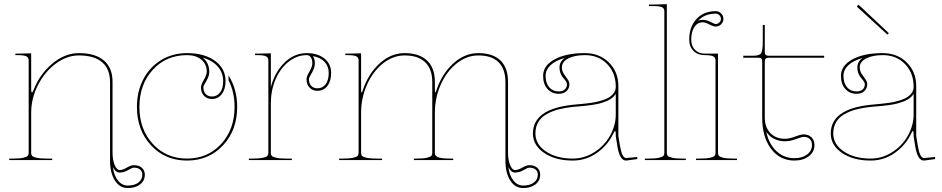

<svg xmlns="http://www.w3.org/2000/svg" viewBox="-20 -782 4601 938"><path d="M531.2 33.7Q537.1 77.1 556.9 100.8Q576.7 124.5 604 124.5Q637.7 124.5 656.5 109.6Q675.3 94.7 675.3 71.3Q675.3 55.7 664.6 46.4Q653.8 37.1 634.3 37.1Q625.5 37.1 605.7 49.1Q585.9 61 564.5 61Q544.4 61 531.2 33.7ZM55.2 -520H67.4L132.3 -521.5V-345.7Q132.3 -330.1 136.2 -330.1Q139.2 -330.1 144 -342.3Q174.3 -419.9 235.6 -471.2Q296.9 -522.5 365.2 -522.5Q445.3 -522.5 487.5 -486.6Q529.8 -450.7 529.8 -382.3V-38.1Q529.8 0 540.3 24.4Q550.8 48.8 564.5 48.8Q579.6 48.8 599.6 36.9Q619.6 24.9 634.3 24.9Q658.2 24.9 672.9 37.6Q687.5 50.3 687.5 71.3Q687.5 100.6 664.6 118.7Q641.6 136.7 604 136.7Q564.9 136.7 541.3 99.9Q517.6 63 517.6 2.4V-380.9Q517.6 -444.8 479 -478Q440.4 -511.2 365.2 -511.2Q307.1 -511.2 253.2 -471.7Q199.2 -432.1 165.8 -366.9Q132.3 -301.8 132.3 -231V-35.2Q132.3 -26.4 136.5 -21Q140.6 -15.6 158 -11.5Q175.3 -7.3 207.5 -7.3H234.9V0H24.9V-7.3H44.9Q77.1 -7.3 94.5 -11.5Q111.8 -15.6 116 -21Q120.1 -26.4 120.1 -35.2V-487.3Q120.1 -501.5 108.2 -507.1Q96.2 -512.7 67.4 -512.7H55.2Z M970.7 -500.5Q1001.5 -475.6 1002.4 -433.1Q1002.4 -416 995.4 -400.6Q988.3 -385.3 981 -373.8Q973.6 -362.3 973.6 -355.5Q973.6 -334.5 984.9 -322.5Q996.1 -310.5 1015.6 -310.5Q1040 -310.5 1055.2 -330.3Q1070.3 -350.1 1070.3 -386.2Q1069.8 -426.8 1044.2 -456.5Q1018.6 -486.3 970.7 -500.5ZM893.6 -522.5Q978 -522.5 1029.8 -485.1Q1081.5 -447.8 1082 -386.7Q1082 -346.7 1063.7 -322.5Q1045.4 -298.3 1015.6 -298.3Q991.2 -298.3 976.6 -314Q961.9 -329.6 961.9 -355.5Q961.9 -368.2 976.1 -392.3Q990.2 -416.5 990.2 -433.1Q989.7 -468.8 963.4 -490.7Q937 -512.7 893.6 -512.7Q792 -512.7 726.6 -441.2Q661.1 -369.6 661.1 -259.8Q661.1 -149.9 726.8 -78.6Q792.5 -7.3 893.6 -7.3Q994.6 -7.3 1060.3 -78.6Q1126 -149.9 1126 -259.8Q1126 -332 1096.7 -389.2L1096.2 -414.1Q1138.7 -346.7 1138.7 -259.8Q1138.7 -146 1069.3 -71.8Q1000 2.4 893.6 2.4Q787.1 2.4 718 -71.8Q648.9 -146 648.9 -259.8Q648.9 -335 680.2 -394.8Q711.4 -454.6 767.3 -488.5Q823.2 -522.5 893.6 -522.5Z M1508.8 -507.8Q1518.1 -494.1 1518.1 -473.1Q1518.1 -456.1 1511 -440.7Q1503.9 -425.3 1496.6 -413.8Q1489.3 -402.3 1489.3 -395.5Q1489.3 -374.5 1500.5 -362.5Q1511.7 -350.6 1531.2 -350.6Q1555.7 -350.6 1570.8 -370.4Q1585.9 -390.1 1585.9 -426.3Q1585.9 -458 1565.9 -479.5Q1545.9 -501 1508.8 -507.8ZM1226.1 -520H1238.3L1303.2 -521.5V-356.4Q1321.8 -428.7 1369.4 -475.6Q1417 -522.5 1479 -522.5Q1532.2 -522.5 1564.9 -496.1Q1597.7 -469.7 1597.7 -426.3Q1597.7 -386.2 1579.6 -362.3Q1561.5 -338.4 1531.2 -338.4Q1506.8 -338.4 1492.2 -354Q1477.5 -369.6 1477.5 -395.5Q1477.5 -408.2 1491.7 -432.4Q1505.9 -456.5 1505.9 -473.1Q1505.9 -490.7 1498.5 -501.7Q1491.2 -512.7 1479 -512.7Q1430.2 -512.7 1389.4 -480Q1348.6 -447.3 1325.9 -393.3Q1303.2 -339.4 1303.2 -277.3V-35.2Q1303.2 -26.4 1307.4 -21Q1311.5 -15.6 1328.9 -11.5Q1346.2 -7.3 1378.4 -7.3H1405.8V0H1195.8V-7.3H1215.8Q1248 -7.3 1265.4 -11.5Q1282.7 -15.6 1286.9 -21Q1291 -26.4 1291 -35.2V-487.3Q1291 -501.5 1279.1 -507.1Q1267.1 -512.7 1238.3 -512.7H1226.1Z M2463.4 33.7Q2469.2 77.1 2488.8 100.8Q2508.3 124.5 2535.6 124.5Q2569.3 124.5 2588.4 109.6Q2607.4 94.7 2607.4 71.3Q2607.4 55.7 2596.7 46.4Q2585.9 37.1 2566.4 37.1Q2557.6 37.1 2537.6 49.1Q2517.6 61 2496.1 61Q2476.6 61 2463.4 33.7ZM1667 -520H1679.2L1744.1 -521.5V-344.7Q1744.1 -330.1 1746.6 -330.1Q1749.5 -330.1 1752.9 -342.8Q1779.3 -421.4 1834.2 -471.9Q1889.2 -522.5 1957 -522.5Q2027.8 -522.5 2066.2 -486.3Q2104.5 -450.2 2104.5 -382.3V-344.7Q2104.5 -330.1 2106.9 -330.1Q2108.9 -330.1 2112.8 -343.3Q2139.2 -421.4 2194.3 -471.9Q2249.5 -522.5 2316.9 -522.5Q2387.7 -522.5 2424.8 -486.6Q2461.9 -450.7 2461.9 -382.3V-38.1Q2461.9 0 2472.2 24.4Q2482.4 48.8 2496.1 48.8Q2511.2 48.8 2531.5 36.9Q2551.8 24.9 2566.4 24.9Q2590.3 24.9 2604.7 37.6Q2619.1 50.3 2619.1 71.3Q2619.1 100.6 2596.2 118.7Q2573.2 136.7 2535.6 136.7Q2496.6 136.7 2472.9 99.9Q2449.2 63 2449.2 2.4V-380.9Q2449.2 -444.8 2415.8 -478Q2382.3 -511.2 2316.9 -511.2Q2259.3 -511.2 2210 -471.4Q2160.6 -431.6 2132.6 -367.2Q2104.5 -302.7 2104.5 -231V-35.2Q2104.5 -28.8 2106.7 -24.4Q2108.9 -20 2116 -15.9Q2123 -11.7 2138.9 -9.5Q2154.8 -7.3 2179.2 -7.3H2194.3V0H2002V-7.3H2016.6Q2048.8 -7.3 2066.2 -11.5Q2083.5 -15.6 2087.6 -21Q2091.8 -26.4 2091.8 -35.2V-380.9Q2091.8 -444.3 2057.4 -477.8Q2022.9 -511.2 1957 -511.2Q1899.4 -511.2 1850.1 -471.4Q1800.8 -431.6 1772.5 -367.2Q1744.1 -302.7 1744.1 -231V-35.2Q1744.1 -26.4 1748.3 -21Q1752.4 -15.6 1769.8 -11.5Q1787.1 -7.3 1819.3 -7.3H1846.7V0H1636.7V-7.3H1656.7Q1689 -7.3 1706.3 -11.5Q1723.6 -15.6 1727.8 -21Q1731.9 -26.4 1731.9 -35.2V-487.3Q1731.9 -501.5 1720 -507.1Q1708 -512.7 1679.2 -512.7H1667Z M2737.8 -498.5Q2692.9 -485.8 2669.2 -463.1Q2645.5 -440.4 2645.5 -411.6Q2645.5 -376 2663.1 -355.7Q2680.7 -335.4 2710 -335.4Q2729 -335.4 2739.5 -345.2Q2750 -355 2750 -370.6Q2750 -377 2744.4 -385.3Q2738.8 -393.6 2731.7 -401.1Q2724.6 -408.7 2719 -422.6Q2713.4 -436.5 2713.4 -453.1Q2713.4 -479.5 2737.8 -498.5ZM2836.4 -522.5Q2908.7 -522.5 2954.8 -476.8Q3001 -431.2 3001 -360.4V-117.7L3008.8 -69.8Q3018.6 -10.3 3039.1 -9.8L3092.8 -15.1L3093.8 -4.9L3039.1 2.4H3038.6Q3007.3 2.4 2996.1 -67.9Q2995.1 -73.2 2993.2 -85.9Q2991.2 -98.6 2989.7 -106.9Q2988.3 -115.2 2988.3 -117.2V-127.9Q2988.3 -141.6 2984.9 -141.6Q2981.4 -141.6 2977.1 -130.9Q2949.7 -72.8 2896.5 -35.2Q2843.3 2.4 2778.3 2.4Q2693.4 2.4 2638.4 -34.9Q2583.5 -72.3 2583.5 -129.9Q2583.5 -249.5 2777.8 -270Q2783.7 -270.5 2803.2 -272.5Q2822.8 -274.4 2834.2 -275.4Q2845.7 -276.4 2865.7 -279.3Q2885.7 -282.2 2898.7 -285.4Q2911.6 -288.6 2928 -293.9Q2944.3 -299.3 2954.6 -305.7Q2964.8 -312 2973.6 -321.3Q2982.4 -330.6 2985.8 -341.3Q2988.3 -350.1 2988.3 -357.4V-360.4Q2987.8 -426.3 2945.8 -469.5Q2903.8 -512.7 2837.9 -512.7Q2787.1 -512.7 2756.1 -496.3Q2725.1 -480 2725.1 -453.1Q2725.1 -436 2734.1 -421.9Q2743.2 -407.7 2752.4 -395.5Q2761.7 -383.3 2761.7 -370.6Q2761.7 -349.6 2747.3 -336.7Q2732.9 -323.7 2710 -323.7Q2675.3 -323.7 2654.3 -347.7Q2633.3 -371.6 2633.3 -411.6Q2633.3 -461.4 2689.2 -491.9Q2745.1 -522.5 2836.4 -522.5ZM2988.3 -323.2Q2981.4 -312 2969.5 -302.7Q2957.5 -293.5 2941.2 -287.1Q2924.8 -280.8 2909.7 -276.6Q2894.5 -272.5 2873.3 -269.5Q2852.1 -266.6 2839.1 -265.1Q2826.2 -263.7 2805.4 -262Q2784.7 -260.3 2778.8 -259.8Q2738.3 -255.4 2707 -247.1Q2675.8 -238.8 2649.7 -223.9Q2623.5 -209 2609.6 -185.3Q2595.7 -161.6 2595.7 -129.9Q2595.7 -76.7 2647.2 -42Q2698.7 -7.3 2778.3 -7.3Q2835.4 -7.3 2884.5 -39.1Q2933.6 -70.8 2960.9 -120.4Q2988.3 -169.9 2988.3 -222.7Z M3237.8 -35.2Q3237.8 -26.4 3241.9 -21Q3246.1 -15.6 3263.4 -11.5Q3280.8 -7.3 3313 -7.3H3330.6V0H3130.4V-7.3H3150.4Q3182.6 -7.3 3200 -11.5Q3217.3 -15.6 3221.4 -21Q3225.6 -26.4 3225.6 -35.2V-727.5Q3225.6 -741.2 3213.9 -746.8Q3202.1 -752.4 3172.9 -752.4H3150.4V-759.8H3172.9L3237.8 -761.7Z M3391.1 -681.2Q3401.9 -685.1 3412.6 -685.1Q3432.1 -685.1 3451.4 -674.8Q3470.7 -664.6 3476.6 -664.6Q3486.8 -664.6 3494.4 -672.1Q3502 -679.7 3502 -689.9Q3502 -700.2 3494.4 -707.8Q3486.8 -715.3 3476.6 -715.3Q3422.4 -715.3 3391.1 -681.2ZM3487.8 -520V-35.2Q3487.8 -26.4 3491.9 -21Q3496.1 -15.6 3513.4 -11.5Q3530.8 -7.3 3563 -7.3H3580.6V0H3380.4V-7.3H3400.4Q3432.6 -7.3 3450 -11.5Q3467.3 -15.6 3471.4 -21Q3475.6 -26.4 3475.6 -35.2V-487.3Q3475.6 -501.5 3463.6 -507.1Q3451.7 -512.7 3422.9 -512.7Q3388.7 -512.7 3367.9 -533.4Q3347.2 -554.2 3347.2 -588.4Q3347.2 -650.9 3382.6 -689.2Q3418 -727.5 3476.6 -727.5Q3492.2 -727.5 3503.2 -716.3Q3514.2 -705.1 3514.2 -689.9Q3514.2 -674.8 3503.2 -663.6Q3492.2 -652.3 3476.6 -652.3Q3464.8 -652.3 3445.6 -662.6Q3426.3 -672.9 3412.6 -672.9Q3387.2 -672.9 3372.1 -649.7Q3356.9 -626.5 3356.9 -588.4Q3356.9 -557.6 3375.2 -538.8Q3393.6 -520 3423.8 -520Z M3723.1 -138.7Q3736.8 -77.6 3773.4 -43.5Q3810.1 -9.3 3860.8 -9.3Q3899.4 -9.3 3923.1 -27.3Q3946.8 -45.4 3946.8 -73.7Q3946.8 -92.3 3936 -102.8Q3925.3 -113.3 3906.7 -113.3Q3897 -113.3 3868.4 -102.5Q3839.8 -91.8 3814.5 -91.8Q3785.2 -91.8 3761.2 -104.2Q3737.3 -116.7 3723.1 -138.7ZM3611.3 -509.8H3661.1Q3691.9 -509.8 3699.2 -523.2Q3706.5 -536.6 3706.5 -580.1V-660.2H3716.3V-526.9Q3716.3 -509.8 3734.4 -509.8H4006.3V-500H3734.4Q3716.3 -500 3716.3 -482.4V-207Q3716.3 -160.6 3743.2 -132.3Q3770 -104 3814.5 -104Q3835.9 -104 3864.3 -114.7Q3892.6 -125.5 3906.7 -125.5Q3929.7 -125.5 3944.3 -111.1Q3959 -96.7 3959 -73.7Q3959 -39.6 3931.2 -18.6Q3903.3 2.4 3860.8 2.4Q3790 2.4 3746.8 -55.2Q3703.6 -112.8 3703.6 -207V-482.4Q3703.6 -500 3686 -500H3611.3Z M4322.3 -620.1 4315.4 -612.8 4168.9 -747.1Q4165 -751 4169.9 -755.4Q4173.8 -759.8 4178.2 -755.4ZM4192.9 -498.5Q4147.9 -485.8 4124.3 -463.1Q4100.6 -440.4 4100.6 -411.6Q4100.6 -376 4118.2 -355.7Q4135.7 -335.4 4165 -335.4Q4184.1 -335.4 4194.6 -345.2Q4205.1 -355 4205.1 -370.6Q4205.1 -377 4199.5 -385.3Q4193.8 -393.6 4186.8 -401.1Q4179.7 -408.7 4174.1 -422.6Q4168.5 -436.5 4168.5 -453.1Q4168.5 -479.5 4192.9 -498.5ZM4291.5 -522.5Q4363.8 -522.5 4409.9 -476.8Q4456.1 -431.2 4456.1 -360.4V-117.7L4463.9 -69.8Q4473.6 -10.3 4494.1 -9.8L4547.9 -15.1L4548.8 -4.9L4494.1 2.4H4493.7Q4462.4 2.4 4451.2 -67.9Q4450.2 -73.2 4448.2 -85.9Q4446.3 -98.6 4444.8 -106.9Q4443.4 -115.2 4443.4 -117.2V-127.9Q4443.4 -141.6 4439.9 -141.6Q4436.5 -141.6 4432.1 -130.9Q4404.8 -72.8 4351.6 -35.2Q4298.3 2.4 4233.4 2.4Q4148.4 2.4 4093.5 -34.9Q4038.6 -72.3 4038.6 -129.9Q4038.6 -249.5 4232.9 -270Q4238.8 -270.5 4258.3 -272.5Q4277.8 -274.4 4289.3 -275.4Q4300.8 -276.4 4320.8 -279.3Q4340.8 -282.2 4353.8 -285.4Q4366.7 -288.6 4383.1 -293.9Q4399.4 -299.3 4409.7 -305.7Q4419.9 -312 4428.7 -321.3Q4437.5 -330.6 4440.9 -341.3Q4443.4 -350.1 4443.4 -357.4V-360.4Q4442.9 -426.3 4400.9 -469.5Q4358.9 -512.7 4293 -512.7Q4242.2 -512.7 4211.2 -496.3Q4180.2 -480 4180.2 -453.1Q4180.2 -436 4189.2 -421.9Q4198.2 -407.7 4207.5 -395.5Q4216.8 -383.3 4216.8 -370.6Q4216.8 -349.6 4202.4 -336.7Q4188 -323.7 4165 -323.7Q4130.4 -323.7 4109.4 -347.7Q4088.4 -371.6 4088.4 -411.6Q4088.4 -461.4 4144.3 -491.9Q4200.2 -522.5 4291.5 -522.5ZM4443.4 -323.2Q4436.5 -312 4424.6 -302.7Q4412.6 -293.5 4396.2 -287.1Q4379.9 -280.8 4364.7 -276.6Q4349.6 -272.5 4328.4 -269.5Q4307.1 -266.6 4294.2 -265.1Q4281.2 -263.7 4260.5 -262Q4239.7 -260.3 4233.9 -259.8Q4193.4 -255.4 4162.1 -247.1Q4130.9 -238.8 4104.7 -223.9Q4078.6 -209 4064.7 -185.3Q4050.8 -161.6 4050.8 -129.9Q4050.8 -76.7 4102.3 -42Q4153.8 -7.3 4233.4 -7.3Q4290.5 -7.3 4339.6 -39.1Q4388.7 -70.8 4416 -120.4Q4443.4 -169.9 4443.4 -222.7Z"/></svg>

Font: ZnikomitNo24
Style: Thin
Weight: 300
Designer: gluk
Foundry: gluk
Version: Version 0.55